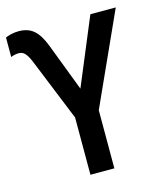

<svg xmlns="http://www.w3.org/2000/svg" viewBox="-115 -804 743 884"><g transform="rotate(-15 256.0 -362.0)"><path d="M57 -724C31 -724 8 -717 -6 -711V-618C3 -622 17 -626 31 -626C53 -626 67 -615 86 -569L206 -273V0H320V-277L518 -714H397L264 -395L177 -623C149 -695 116 -724 57 -724Z"/></g></svg>

Font: Noto Sans UI SemiCondensed Medium
Style: Regular
Weight: 500
Width: 4
Designer: Monotype Design Team
Foundry: Monotype Imaging Inc.
Version: Version 1.901